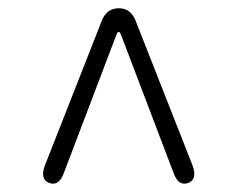

<svg xmlns="http://www.w3.org/2000/svg" viewBox="-20 -762 575 465"><path d="M99 -319Q76 -328 89 -362L227 -713Q239 -742 268 -742Q296 -742 308 -713L446 -362Q459 -328 436 -319Q412 -310 400 -344L273 -678Q270 -685 267.5 -685Q265 -685 262 -678L135 -344Q123 -310 99 -319Z"/></svg>

Font: Resource Han Rounded KR Light
Style: Regular
Weight: 300
Designer: Cyano Hao (round all glyphs); Ryoko NISHIZUKA 西塚涼子 (kana, bopomofo & ideographs); Paul D. Hunt (Latin, Greek & Cyrillic)
Foundry: Cyano Hao
Version: 0.990